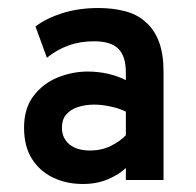

<svg xmlns="http://www.w3.org/2000/svg" viewBox="-20 -732 488 479"><path d="M186.5 -273Q145.5 -273 112.2 -289Q79 -305 59.5 -336Q40 -367 40 -413.5Q40 -461.5 63.5 -492.5Q87 -523.5 123.5 -538.5Q160 -553.5 198.5 -553.5Q225.5 -553.5 250.2 -547.8Q275 -542 294 -532V-551Q294 -591 276 -609.5Q266.5 -619.5 251.2 -624.2Q236 -629 215 -629Q179.5 -629 150.8 -618.5Q122 -608 97 -588L68.5 -666Q95.5 -686.5 135.8 -699.2Q176 -712 226 -712Q261.5 -712 292.2 -704Q323 -696 344.5 -676Q365.5 -657.5 376.8 -627.2Q388 -597 388 -553V-283H294V-313Q279 -298 251 -285.5Q223 -273 186.5 -273ZM205 -356.5Q233.5 -356.5 256.5 -368Q279.5 -379.5 294 -394.5V-453.5Q278 -461.5 256 -466.2Q234 -471 215 -471Q193.5 -471 175.2 -465.2Q157 -459.5 145.8 -447Q134.5 -434.5 134.5 -413.5Q134.5 -387.5 153 -372Q171.5 -356.5 205 -356.5Z"/></svg>

Font: Overpass SemiBold
Style: Regular
Weight: 600
Designer: Delve Withrington, Dave Bailey, Thomas Jockin
Foundry: Delve Fonts LLC
Version: Version 4.000